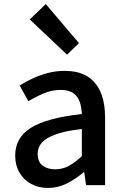

<svg xmlns="http://www.w3.org/2000/svg" viewBox="-20 -914 615 948"><path d="M217 14Q170 14 133.5 -6Q97 -26 76 -62Q55 -98 55 -146Q55 -235 133.5 -283.5Q212 -332 384 -351Q383 -383 374 -410Q365 -437 342.5 -453.5Q320 -470 279 -470Q236 -470 196 -453Q156 -436 120 -414L77 -492Q106 -510 141 -526.5Q176 -543 216 -553.5Q256 -564 299 -564Q368 -564 412 -536.5Q456 -509 477.5 -457Q499 -405 499 -331V0H405L396 -63H392Q355 -31 311 -8.5Q267 14 217 14ZM252 -78Q288 -78 319 -94.5Q350 -111 384 -143V-277Q303 -268 255 -250.5Q207 -233 186.5 -209.5Q166 -186 166 -155Q166 -114 191 -96Q216 -78 252 -78ZM311 -644 127 -818 206 -894 370 -701Z"/></svg>

Font: Noto Sans KR Medium
Style: Regular
Weight: 500
Designer: Ryoko NISHIZUKA  (kana, bopomofo & ideographs); Paul D. Hunt (Latin, Greek & Cyrillic); Sandoll Communications , Soo-you
Foundry: Adobe
Version: Version 2.004-H2;hotconv 1.0.118;makeotfexe 2.5.65603